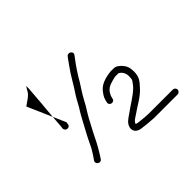

<svg xmlns="http://www.w3.org/2000/svg" viewBox="-128 -818 1010 1010"><g transform="rotate(-45 377.0 -312.5)"><path d="M160 -60C180.7 -91.1 200.7 -124.7 219 -163C234.7 -195.9 250.3 -221.6 267 -255C284.9 -288.1 299.5 -306.1 316 -339C334.8 -373.4 347.9 -392.7 368 -424C390.5 -464 415.2 -500.5 442 -535L449 -545C463.9 -562.8 434.8 -583.8 420 -566L413 -557C404.2 -544.5 399.1 -537.2 390 -525C359.7 -484.5 333.8 -433.2 305 -392C293.5 -374.8 274.1 -334.6 261 -316C245.2 -291 226.1 -251.4 211 -225C194.9 -196.6 180.3 -164.6 166 -136C154.1 -114.6 141.6 -96.2 130 -80C117.2 -60.8 147.3 -41 160 -60ZM705 -33.5C705 -43.2 696.5 -51 687 -51H511C491.4 -51 469.4 -53.4 451.5 -55.5C441.8 -56.7 428.6 -57.2 421 -61V-62C424.1 -77.4 448.8 -89.4 459 -97C498.3 -125.1 541.7 -145.1 573 -182C594 -204.9 610 -221.8 610 -264C610 -291.6 602.7 -310 588 -326C576.2 -337.8 564.4 -350 545 -350H532C526 -350.7 520 -350.3 514 -349C469.7 -342.7 436.7 -330 416 -299C403.5 -282.4 398.2 -271.4 394 -248C389.6 -223.9 426.2 -219.3 429 -242C432.9 -259.5 436 -264.9 445 -279C462.8 -301.8 487.9 -306 520 -314H545C545.7 -314 547 -313.3 549 -312C563 -303.6 574 -286.7 574 -264C574 -258.7 573.7 -253.3 573 -248C573 -238.5 567.7 -231.7 562 -225C558.7 -219.7 553.7 -213.3 547 -206C515.2 -174.2 473.5 -152.4 437 -125C416.4 -110.3 392.7 -97.9 386 -71C379.5 -45 398 -28.4 420 -24C449 -19.9 477.7 -16.8 511 -15H687C696.5 -15 705 -23.9 705 -33.5ZM79 -533C98.9 -548.1 133.3 -565.8 143 -591C146.2 -596.6 151.9 -603.8 155 -610V-589C150.9 -550 148.7 -494.6 144 -455C139.4 -413.6 137.4 -370.2 134 -329L132 -317C132 -312.3 133.5 -308 136.5 -304C145.4 -292.1 168 -296.7 168 -313L170 -325Z"/></g></svg>

Font: CiSf OpenHand
Style: Regular
Weight: 400
Foundry: Cannot Into Space Fonts
Version: Version 0.7892